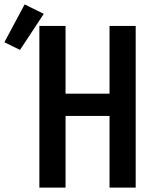

<svg xmlns="http://www.w3.org/2000/svg" viewBox="-98 -853 718 873"><path d="M81 0V-735H200V-427H400V-735H519V0H400V-326H200V0ZM-7 -626 -78 -661 14 -833 101 -790Z"/></svg>

Font: Iosevka SS04 Extended
Style: Bold
Weight: 700
Width: 7
Monospace: yes
Designer: Belleve Invis
Foundry: Belleve Invis
Version: Version 19.0.0; ttfautohint (v1.8.4)